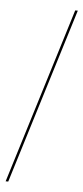

<svg xmlns="http://www.w3.org/2000/svg" viewBox="-103 -704 319 734"><g transform="rotate(5 57.0 -337.0)"><path d="M-52.5 0 155.5 -674H165.5L-42.5 0Z"/></g></svg>

Font: Anybody UltraCondensed Thin
Style: Italic
Weight: 100
Width: 1
Italic angle: -10°
Designer: Tyler Finck
Foundry: Etcetera Type Company
Version: Version 1.010; ttfautohint (v1.8.3) -l 8 -r 50 -G 200 -x 14 